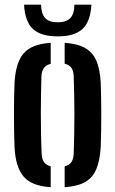

<svg xmlns="http://www.w3.org/2000/svg" viewBox="-20 -790 491 818"><path d="M42 -162Q41 -187 40.2 -222.2Q39.5 -257.5 39.5 -297Q39.5 -336.5 40.2 -373.5Q41 -410.5 42 -438.5Q47 -524.5 81.5 -563.5Q116 -602.5 196 -607.5V-518Q176 -513 166.8 -499.8Q157.5 -486.5 156.5 -465Q155.5 -430 154.8 -390Q154 -350 154 -307.5Q154 -265 154.8 -221.8Q155.5 -178.5 157.5 -135.5Q158 -113 167.2 -99.8Q176.5 -86.5 196 -81.5V7.5Q115 2.5 80.8 -37.5Q46.5 -77.5 42 -162ZM255.5 7.5V-81.5Q276 -86.5 284.5 -99.8Q293 -113 294 -134.5Q295.5 -179.5 296.2 -220.8Q297 -262 297 -301.8Q297 -341.5 296.2 -382Q295.5 -422.5 294 -466Q293 -488 284.2 -501Q275.5 -514 255.5 -518.5V-607.5Q310.5 -604 343 -585.2Q375.5 -566.5 390.8 -530.5Q406 -494.5 409 -438.5Q410 -412 410.8 -376.2Q411.5 -340.5 411.5 -301.8Q411.5 -263 410.8 -226.5Q410 -190 409 -162Q405.5 -105.5 390.2 -69.2Q375 -33 342.8 -14.5Q310.5 4 255.5 7.5ZM226 -635Q153.5 -635 119.8 -667Q86 -699 82.5 -770H155Q155.5 -732.5 171.8 -713.8Q188 -695 226 -695Q263 -695 280 -713.5Q297 -732 297 -770H369.5Q365.5 -699 331.8 -667Q298 -635 226 -635Z"/></svg>

Font: Big Shoulders Stencil Text Thin
Style: Bold
Weight: 700
Version: Version 2.001